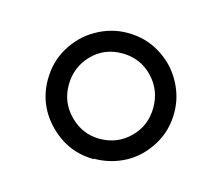

<svg xmlns="http://www.w3.org/2000/svg" viewBox="-57 -735 513 445"><g transform="rotate(15 199.5 -512.5)"><path d="M199 -362 200 -361Q138 -361 93.5 -405.5Q49 -450 49 -512Q49 -555 70 -589.5Q91 -624 124 -643Q160 -664 200 -664Q243 -664 277.5 -643Q312 -622 331 -589Q352 -553 352 -513Q352 -469 330 -434Q308 -399 275 -381Q240 -362 199 -362ZM99 -512Q99 -470 129 -440Q159 -410 200 -410Q243 -410 272.5 -439.5Q302 -469 302 -512Q302 -555 272.5 -585Q243 -615 200 -615Q157 -615 128 -585Q99 -555 99 -512Z"/></g></svg>

Font: Libra Serif Modern
Style: Regular
Weight: 400
Designer: Stefan Peev, Context Ltd
Foundry: Stefan Peev, Context Ltd
Version: Version 1.000